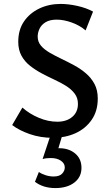

<svg xmlns="http://www.w3.org/2000/svg" viewBox="-20 -690 566 978"><path d="M377 -161Q377 -191 360.5 -213Q344 -235 317 -252Q290 -269 257.5 -284Q225 -299 193 -316Q161 -333 133.5 -354.5Q106 -376 89.5 -406Q73 -436 73 -477Q73 -538 102 -580.5Q131 -623 180 -646.5Q229 -670 289 -670Q328 -670 373.5 -660Q419 -650 454 -631L416 -535Q386 -561 345 -575.5Q304 -590 269 -590Q234 -590 212.5 -577Q191 -564 181.5 -544Q172 -524 172 -504Q172 -477 188.5 -457.5Q205 -438 232.5 -422Q260 -406 292.5 -390.5Q325 -375 357.5 -357.5Q390 -340 417.5 -316.5Q445 -293 461.5 -262Q478 -231 478 -188Q478 -124 446.5 -79Q415 -34 363.5 -11Q312 12 249 12Q186 12 131.5 -7Q77 -26 42 -53L94 -142Q130 -110 177.5 -90Q225 -70 272 -70Q319 -70 348 -94.5Q377 -119 377 -161ZM237 0H297L269 93L226 79Q236 72 250 68.5Q264 65 282 65Q331 65 363 92Q395 119 395 165Q395 212 358.5 240Q322 268 262 268Q231 268 205 260Q179 252 158 236L178 186Q192 196 212.5 202.5Q233 209 253 209Q283 209 296.5 194.5Q310 180 310 163Q310 142 290 128.5Q270 115 239 115Q229 115 218.5 116Q208 117 197 120Z"/></svg>

Font: Ysabeau Office SemiBold
Style: Regular
Weight: 600
Designer: Christian Thalmann (Catharsis Fonts)
Version: Version 2.001;gftools[0.9.30]; featfreeze: tnum,lnum,ss02